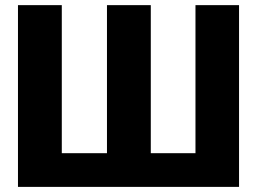

<svg xmlns="http://www.w3.org/2000/svg" viewBox="-20 -731 1006 751"><path d="M221.7 -710.9V-131.8H398.4V-710.9H569.8V-131.8H744.6V-710.9H915V0H50.3V-710.9Z"/></svg>

Font: Sadagaat-English
Style: Regular
Weight: 900
Designer: Ahmed alsheikh
Foundry: Ahmed alsheikh Design
Version: Version 2.137;January 17, 2018;FontCreator 11.0.0.2408 64-bi